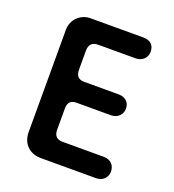

<svg xmlns="http://www.w3.org/2000/svg" viewBox="-120 -734 751 828"><g transform="rotate(20 256.0 -320.0)"><path d="M413 0C445 0 464 -23 464 -48C464 -73 449 -98 413 -98H224C197 -98 184 -112 184 -139V-237C184 -264 197 -277 222 -277H381C413 -277 432 -301 432 -325C432 -350 417 -373 381 -373H222C197 -373 184 -387 184 -414V-502C184 -530 198 -544 226 -544H397C429 -544 448 -567 448 -592C448 -620 433 -640 397 -640H155C111 -640 72 -606 72 -557V-88C72 -35 107 0 160 0Z"/></g></svg>

Font: Dongle
Style: Regular
Weight: 400
Designer: Yanghee Ryu
Foundry: Yanghee Ryu
Version: Version 2.000